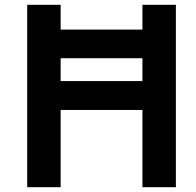

<svg xmlns="http://www.w3.org/2000/svg" viewBox="-20 -778 815 798"><path d="M711 -758V0H572V-321H232V0H93V-758H232V-655H572V-758ZM572 -441V-536H232V-441Z"/></svg>

Font: Biryani
Style: Bold
Weight: 700
Designer: Dan Reynolds and Mathieu Reguer
Foundry: Dan Reynolds and Mathieu Reguer
Version: Version 1.004; ttfautohint (v1.1) -l 5 -r 5 -G 72 -x 0 -D la